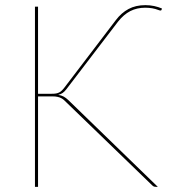

<svg xmlns="http://www.w3.org/2000/svg" viewBox="-20 -727 670 747"><path d="M128 -362H175Q184.5 -362 191.5 -362.5Q198.5 -363 204.8 -365Q211 -367 216.5 -371.2Q222 -375.5 228.5 -383.5L430.5 -648.5Q452 -677 480 -692Q508 -707 545.5 -707Q563.5 -707 579.8 -703.5Q596 -700 610 -694L609 -690Q608 -686 604.8 -686Q601.5 -686 595 -688.5Q585 -692.5 572.2 -694.8Q559.5 -697 545 -697Q513 -697 487.2 -684Q461.5 -671 439 -642.5L238 -379.5Q230.5 -370 223.5 -365.2Q216.5 -360.5 206.5 -358Q219 -356 227.8 -351.2Q236.5 -346.5 246.5 -337L594 0H589Q581.5 0 578.2 -1.5Q575 -3 571 -7L240 -327Q234 -333 228.8 -337.8Q223.5 -342.5 217.5 -345.5Q211.5 -348.5 203.5 -350.2Q195.5 -352 183.5 -352H128V0H116V-701H128Z"/></svg>

Font: Lato Hairline
Style: Regular
Weight: 100
Designer: Lukasz Dziedzic
Foundry: tyPoland Lukasz Dziedzic
Version: Version 2.007; 2014-02-27